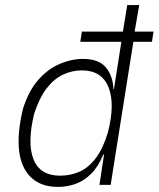

<svg xmlns="http://www.w3.org/2000/svg" viewBox="-20 -725 622 753"><path d="M207 8Q141 8 102 -29Q63 -66 55 -134Q47 -202 70 -298Q92 -368 129.5 -411Q167 -454 213.5 -474Q260 -494 306 -494Q366 -494 394 -462Q422 -430 425 -376H427L456 -561H295L301 -601H462L479 -705H526L508 -601H582L576 -561H503L414 0H370L388 -119H385Q366 -72 338 -44Q310 -16 277 -4Q244 8 207 8ZM216 -36Q256 -36 291.5 -51.5Q327 -67 355.5 -104.5Q384 -142 403 -205Q432 -317 405.5 -383Q379 -449 301 -449Q263 -449 227.5 -432.5Q192 -416 163 -378.5Q134 -341 114 -279Q86 -164 111.5 -100Q137 -36 216 -36Z"/></svg>

Font: Nunito Sans 7pt Condensed ExtraLight
Style: Italic
Weight: 250
Width: 3
Italic angle: -9°
Designer: Vernon Adams
Foundry: Vernon Adams
Version: Version 3.101;gftools[0.9.27]